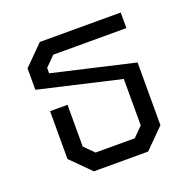

<svg xmlns="http://www.w3.org/2000/svg" viewBox="-104 -662 764 765"><g transform="rotate(-20 277.5 -279.0)"><path d="M86 -82V-285H160V-108L200 -68H366L406 -108V-305L60 -385V-476L142 -558H485V-492H175L134 -451V-428L480 -348V-82L398 0H168Z"/></g></svg>

Font: Chakra Petch
Style: Regular
Weight: 400
Designer: Katatrad Aksorn Co.,Ltd.
Foundry: Cadson Demak Co.,Ltd.
Version: Version 1.000; ttfautohint (v1.6)